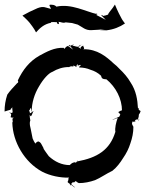

<svg xmlns="http://www.w3.org/2000/svg" viewBox="-20 -787 661 842"><path d="M0 -298C7 -301 18 -303 27 -306C27 -306 26 -308 28 -310C31 -312 33 -315 34 -317C32 -303 43 -287 24 -293C23 -294 22 -295 21 -295L20 -294C22.7 -294 25.4 -290.6 27 -289C33.3 -282.7 22.2 -272 29 -272C31 -271 36 -271 40 -271C38 -269 36 -267 35 -267V-266C34 -263 36 -258 36 -254C35 -251 34 -249 34 -249C36 -165 87 -76 165 -34C200 -16 244 -7 283 -8C281 -6 279 -4 280 -1C281 6 273 10 279 14C281 16 283 17 286 19C287 22 288 25 288 26L289 27C289 26 289 24 290 22C296 27 303 31 307 35L308 34C304 31 297 25 292 20C296 14 302 9 303 12V15H304C304 14 304 13 305 13C316 2 309 9 326 16C350 16 374 11 397 3C419 -6 449 -27 473 -38C492 -53 507 -73 520 -94C534 -114 545 -136 552 -159C560 -182 565 -205 565 -231C560 -240 557 -245 560 -250V-254C562 -253 565 -253 567 -253H570L569 -252V-251C569 -251 570 -252 570 -253C578 -253 574 -255 574 -255C573 -254 571 -254 570 -253C571 -254 571 -256 572 -257C575 -265 582 -263 587 -263C582 -263 586 -267 588 -274C588 -277 589 -281 589 -284C589 -287 593 -287 596 -298C596 -299 597 -301 597 -301H596V-300C596 -301 586 -305 588 -311C588 -312 589 -313 590 -313L589 -314C589 -313 587 -313 585 -312C583 -350 577 -389 553 -425C540 -448 522 -468 504 -485C496 -494 487 -502 478 -509C446 -539 406 -572 347 -571C352.3 -576.3 345 -580.5 345 -586C344 -586 345 -586 345 -587V-588L344 -587H345C343 -586 329 -580 335 -575V-574H334C329 -577 323 -579 323 -582C316 -581 306 -586 296 -587C298 -588 301 -589 302 -590C308 -594 296 -590 287 -586C291 -581 297 -574 301 -569C296 -573 289 -578 283 -582H282V-586C282 -590 283 -593 287 -586C285 -585 283 -584 282 -583C274.5 -587.7 272.6 -583.6 261 -572C261 -574 260 -575 260 -577C219 -580 183 -559 153 -543C109 -518 80 -481 58 -434C60 -430 62 -425 55 -422C40 -406 22 -387 12 -372C4 -348 0 -324 0 -298ZM35 -268C35 -267 36 -268 36 -269H35ZM79 -718C88 -710 101 -698 110 -687L122 -671C128 -663 134 -653 138 -645C155 -664 173 -681 203 -687C204 -692 207 -689 211 -690V-691C211 -690 218 -690 226 -690C227 -689 229 -689 230 -690V-686C232 -681 240 -678 238 -687C238 -688 237 -690 237 -692C237 -692 238 -691 239 -691C248 -691 255 -684 268 -689C277 -688 287 -687 296 -686C304 -684 313 -681 321 -679C341 -669 355 -652 384 -655C403 -656 423 -657 439 -659C434 -658 426 -656 419 -655C424 -655 434 -654 447 -654C479 -658 504 -668 528 -684C524 -690 517 -698 513 -706L501 -729C495 -741 489 -755 484 -767C478 -758 471 -747 463 -738C458 -731 455 -728 454 -723C448 -721 440 -718 432 -717V-718H431L429 -720C415 -727 436 -708 444 -700C434 -705 415 -715 403 -721C402 -722 404 -724 406 -725C407 -724 408 -724 407 -725H408C408 -725 403 -728 401 -729V-728C402 -727 404 -726 406 -725C356 -736 293 -772 228 -758V-757C228 -757 222 -766 208 -766C207 -766 206 -767 206 -767V-766C205 -766 191 -770 200 -756C202 -754 203 -750 203 -748C180 -753 172 -762 144 -751C121 -741 98 -730 79 -719ZM108 -302 111 -308C110 -305 110 -303 111 -305C111 -307 112 -308 112 -309C113 -310 113 -312 114 -313C116 -315 118 -303 118 -298H119C119 -336 131 -375 151 -408C170 -441 194 -467 210 -472C231 -485 256 -493 282 -493V-492C289 -498 296 -496 304 -495C300 -497 298 -499 304 -499C307 -498 313 -495 314 -493H315C314 -496 317 -503 319 -506C320 -507 319 -504 322 -500C328 -501 336 -504 334 -501C333 -500 332 -498 330 -496C328 -497 326 -497 324 -498C325 -497 327 -496 329 -495C328 -494 327 -492 327 -491C344 -491 361 -488 377 -481C394 -476 409 -468 423 -455C426 -443 429 -440 447 -439C488 -405 515 -354 515 -301C514 -302 514 -302 514 -303C513 -304 513 -303 501 -297C496 -295 504 -289 507 -287V-284C503 -272 501 -275 500 -274C492 -271 480 -265 474 -262V-261C480 -264 496 -270 496 -270C489 -250 483 -225 486 -209C462 -129 406 -95 318 -79H316C316 -79 317 -79 318 -80V-79L313 -74C312 -72 309 -74 310 -75C311 -75 312 -76 311 -76C311 -76 307 -75 306 -75C300 -74 295 -72 288 -65C288 -65 286 -64 286 -63C251 -63 220 -78 194 -102C186 -112 175 -129 170 -136C171 -137 171 -136 172 -136C172 -137 171 -138 170 -139C161 -155 160 -163 147 -167C142 -165 137 -161 135 -157C130 -165 126 -172 123 -180C121 -191 118 -207 115 -220C112 -232 110 -240 111 -252C112 -254 113 -258 113 -259C111 -268 110 -277 110 -285C110 -284 112 -280 113 -279C117 -270 124 -297 127 -300H126C123 -297 118 -294 114 -291C113 -291 112 -291 111 -290V-293C111 -297 107 -301 108 -302ZM318 -80C319 -81 321 -82 322 -83L321 -84C321 -83 319 -81 318 -80ZM318 -499H319C318 -499 319 -500 318 -500ZM320 -499C320.7 -499.3 321.3 -500 322 -500L324 -498C322 -498 321 -499 320 -499ZM323 -582C323 -585.2 333.3 -590.1 336 -591C332.1 -588.4 329.1 -582 323 -582ZM336 -591C337 -592 339 -592 340 -592V-593C339 -592 337 -592 336 -591ZM343 -571C343 -571 344 -571 347 -572C347 -572 347 -571 346 -571ZM586 -256H587C587 -258 588 -260 588 -263V-271C588 -268 587 -266 587 -263C587 -260 586 -258 586 -256ZM588 -263C589 -263 591 -262 592 -262V-263ZM588 -271V-274C587.8 -273.1 588 -272.1 588 -271Z"/></svg>

Font: Charger Mayhem
Style: Regular
Weight: 400
Designer: Jasper
Foundry: Cannot Into Space Fonts
Version: Version 0.98